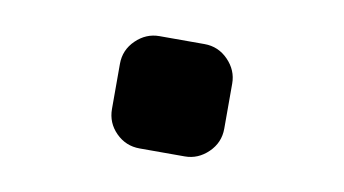

<svg xmlns="http://www.w3.org/2000/svg" viewBox="-36 -450 572 319"><g transform="rotate(10 250.0 -290.5)"><path d="M288.1 -384.8Q311.5 -384.8 328.1 -367.7Q344.7 -350.6 344.7 -328.1V-252Q344.7 -228.5 327.6 -211.9Q310.5 -195.3 288.1 -195.3H211.9Q188.5 -195.3 171.9 -211.9Q155.3 -228.5 155.3 -252V-328.1Q155.3 -351.6 172.4 -368.2Q189.5 -384.8 211.9 -384.8Z"/></g></svg>

Font: Rounded Mgen+ 1m bold
Style: Bold
Weight: 700
Designer: [Source Han Sans]
Ryoko NISHIZUKA  (kana & ideographs); Paul D. Hunt (Latin, Greek & Cyrillic); Wenlong ZHANG  (bopomofo
Version: Version 1.059.20150602